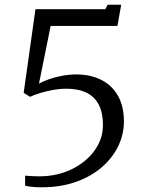

<svg xmlns="http://www.w3.org/2000/svg" viewBox="-20 -782 622 815"><path d="M86.5 -36.5Q101 -35 116.8 -34.2Q132.5 -33.5 146 -33.5Q222 -33.5 283.5 -63.2Q345 -93 381 -142.5Q417 -192 417 -251.5Q417 -302.5 399.5 -337Q382 -371.5 347.2 -388.5Q312.5 -405.5 259.5 -405.5Q236 -405.5 208.5 -400.8Q181 -396 154.2 -388.2Q127.5 -380.5 107.5 -371L80.5 -388L130.5 -743H427L437 -762H494.5L478.5 -672H195L145.5 -427Q162.5 -437 188.8 -446Q215 -455 244.8 -460.5Q274.5 -466 303 -466Q364.5 -466 410.2 -442.8Q456 -419.5 481 -375Q506 -330.5 506 -266.5Q506 -212 482 -162Q458 -112 412.5 -72.5Q367 -33 302.5 -10Q238 13 156.5 13Q145.5 13 133.8 12.5Q122 12 110 10.5Q98 9 86.5 6Z"/></svg>

Font: Merriweather 24pt Light
Style: Regular
Weight: 300
Designer: Eben Sorkin
Foundry: Eben Sorkin
Version: Version 2.100